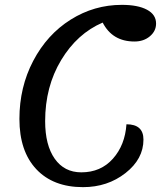

<svg xmlns="http://www.w3.org/2000/svg" viewBox="-20 -746 690 791"><path d="M322 25Q199 25 129.5 -49Q60 -123 60 -256Q60 -387 117 -495.5Q174 -604 271 -665Q368 -726 482 -726Q548 -726 585.5 -706Q623 -686 623 -649Q623 -618 597.5 -596.5Q572 -575 534 -575Q443 -575 403 -653Q298 -608 232 -498.5Q166 -389 166 -247Q166 -148 205.5 -92Q245 -36 315 -36Q395 -36 445 -92Q495 -148 501 -234Q571 -234 571 -171Q571 -91 497 -33Q423 25 322 25Z"/></svg>

Font: Lemonada Light
Style: Regular
Weight: 300
Designer: Mohamed Gaber (Arabic), Eduardo Tunni (Latin)
Foundry: Kief Type Foundry
Version: Version 4.004